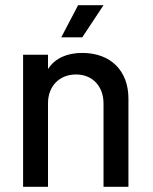

<svg xmlns="http://www.w3.org/2000/svg" viewBox="-20 -720 588 740"><path d="M379 -700H281L216 -576H297ZM297 -516C240 -516 193 -497 165 -454V-509H69V0H165V-322C165 -388 209 -433 273 -433C337 -433 379 -387 379 -321V0H475V-340C475 -448 406 -516 297 -516Z"/></svg>

Font: Arthouse Owned Medium
Style: Regular
Weight: 500
Designer: Jeremy Tribby
Foundry: Tribby Type
Version: Version 1.000;PS 001.000;hotconv 1.0.88;makeotf.lib2.5.64775